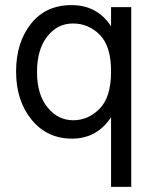

<svg xmlns="http://www.w3.org/2000/svg" viewBox="-20 -535 607 752"><path d="M494 197H415V-76Q360 8 262 8Q164 8 103.5 -66.5Q43 -141 43 -254.5Q43 -368 101 -441.5Q159 -515 260 -515Q361 -515 415 -432V-507H494ZM266 -443Q205 -443 165 -392Q125 -341 125 -253Q125 -165 166 -114.5Q207 -64 266.5 -64Q326 -64 370.5 -109.5Q415 -155 415 -254.5Q415 -354 371 -398.5Q327 -443 266 -443Z"/></svg>

Font: Hind Mysuru
Style: Regular
Weight: 400
Designer: Manushi Parikh, Hitesh Malaviya
Foundry: Indian Type Foundry
Version: Version 0.703;PS 1.0;hotconv 1.0.86;makeotf.lib2.5.63406